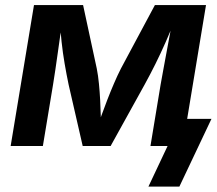

<svg xmlns="http://www.w3.org/2000/svg" viewBox="-20 -562 834 739"><path d="M21 0 110.8 -542.5H299.8L352.5 -297.9Q357.9 -270.5 360.8 -239.7Q363.8 -209 365.5 -177.2Q367.2 -145.5 367.9 -115.7Q368.7 -85.9 368.7 -61H350.6Q359.4 -86.4 370.1 -116.5Q380.9 -146.5 393.1 -178Q405.3 -209.5 418.5 -240.2Q431.6 -271 445.3 -297.9L576.2 -542.5H772.9L683.1 0H559.1L598.1 -235.8Q602.5 -261.2 608.4 -292.7Q614.3 -324.2 620.6 -358.6Q627 -393.1 633.3 -427Q639.6 -460.9 645 -490.7H655.3Q637.2 -444.3 617.9 -400.6Q598.6 -356.9 578.4 -316.2Q558.1 -275.4 536.6 -236.3L405.8 0H298.3L244.1 -236.3Q235.8 -275.9 228.8 -316.9Q221.7 -357.9 217 -401.4Q212.4 -444.8 209.5 -490.7H221.7Q216.8 -459.5 211.9 -425.8Q207 -392.1 202.4 -358.6Q197.8 -325.2 193.1 -293.9Q188.5 -262.7 184.1 -235.8L145 0ZM551.3 156.2 625 0H587.9L605 -104.5H793.9L670.4 156.2Z"/></svg>

Font: Inter 16pt SemiBold
Style: Italic
Weight: 600
Italic angle: -9.3988°
Version: Version 4.001;git-66647c0bb